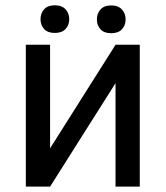

<svg xmlns="http://www.w3.org/2000/svg" viewBox="-20 -695 617 715"><path d="M410.2 -528.3H500.5V0H410.2V-385.3L166.5 0H76.2V-528.3H166.5V-142.6ZM354.2 -585.9Q340.8 -600.6 340.8 -622.6Q340.8 -644.5 354.2 -659.7Q367.7 -674.8 394 -674.8Q420.4 -674.8 434.1 -659.7Q447.8 -644.5 447.8 -622.6Q447.8 -600.6 434.1 -585.9Q420.4 -571.3 394 -571.3Q367.7 -571.3 354.2 -585.9ZM144.3 -586.9Q130.9 -601.6 130.9 -623.5Q130.9 -645.5 144.3 -660.4Q157.7 -675.3 184.1 -675.3Q210.4 -675.3 224.1 -660.4Q237.8 -645.5 237.8 -623.5Q237.8 -601.6 224.1 -586.9Q210.4 -572.3 184.1 -572.3Q157.7 -572.3 144.3 -586.9Z"/></svg>

Font: MAUL
Style: Regular
Weight: 400
Designer: MAUL
Version: Version 1.0; 2020; ttfautohint (v1.8.3)